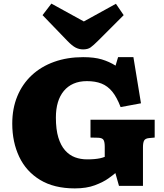

<svg xmlns="http://www.w3.org/2000/svg" viewBox="-20 -1031 908 1065"><path d="M395 14Q280 14 202.5 -33Q125 -80 86.5 -161.5Q48 -243 48 -345Q48 -429 76 -497Q104 -565 156 -613.5Q208 -662 280.5 -688Q353 -714 441 -714Q503 -714 544.5 -701.5Q586 -689 621 -667L635 -714H720L762 -458L649 -437Q628 -492 602.5 -523Q577 -554 543 -567.5Q509 -581 462 -581Q420 -581 388 -567Q356 -553 334 -526.5Q312 -500 301 -463Q290 -426 290 -379Q290 -313 303.5 -268.5Q317 -224 341 -197Q365 -170 396 -158.5Q427 -147 463 -147Q485 -147 502.5 -148.5Q520 -150 534.5 -153Q549 -156 561 -161V-217Q561 -243 554.5 -254.5Q548 -266 525 -267L482 -268V-367H838V-268L806 -265Q786 -263 779.5 -251.5Q773 -240 773 -214V0H640L620 -71Q610 -62 581.5 -41.5Q553 -21 506.5 -3.5Q460 14 395 14ZM441 -757Q419 -757 399.5 -767Q380 -777 354 -804L216 -947L265 -1011L445 -912L623 -1010L666 -947L525 -806Q498 -779 482.5 -768Q467 -757 441 -757Z"/></svg>

Font: Literata Variable Black
Style: Regular
Weight: 900
Designer: Latin by Veronika Burian and Jose Scaglione. Greek by Irene Vlachou. Cyrillic by Vera Evstafieva.
Foundry: TypeTogether
Version: Version 3.021